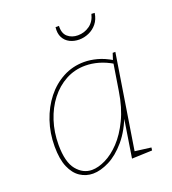

<svg xmlns="http://www.w3.org/2000/svg" viewBox="-136 -841 850 949"><g transform="rotate(-20 289.5 -366.5)"><path d="M192 6Q155 6 124.5 -14Q94 -34 76 -76Q58 -118 58 -185Q58 -255 79 -317Q100 -379 137.5 -426.5Q175 -474 226 -501Q277 -528 337 -528Q369 -528 405 -518.5Q441 -509 481 -485L473 -482L486 -522H500L420 -19L413 -29L506 -17L504 -2L397 2L432 -220L438 -221Q409 -141 366 -90.5Q323 -40 277 -17Q231 6 192 6ZM193 -13Q226 -13 265 -32Q304 -51 341 -90Q378 -129 407.5 -190Q437 -251 450 -335L473 -479L478 -467Q441 -489 405.5 -499Q370 -509 336 -509Q280 -509 233 -483.5Q186 -458 151.5 -413.5Q117 -369 98 -310.5Q79 -252 79 -186Q79 -95 112.5 -54Q146 -13 193 -13ZM354 -640Q327 -640 305 -651Q283 -662 271.5 -684Q260 -706 264 -738H282Q280 -699 301.5 -680.5Q323 -662 355 -662Q389 -662 416.5 -681.5Q444 -701 453 -739L470 -738Q465 -705 447.5 -683.5Q430 -662 405 -651Q380 -640 354 -640Z"/></g></svg>

Font: Bitter Thin Thin
Style: Italic
Weight: 250
Italic angle: -9°
Version: Version 2.002